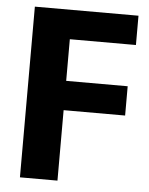

<svg xmlns="http://www.w3.org/2000/svg" viewBox="-51 -748 615 790"><g transform="rotate(5 256.0 -352.5)"><path d="M61 0V-705H489V-584H216V-412H470V-291H216V0Z"/></g></svg>

Font: Nunito Sans 12pt ExtraLight
Style: Weight 830 Width 84 Optical size 12.0 YTLC 445
Weight: 830
Width: 4
Designer: Vernon Adams
Foundry: Vernon Adams
Version: Version 3.101;gftools[0.9.27]